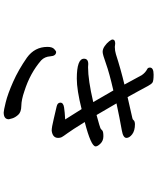

<svg xmlns="http://www.w3.org/2000/svg" viewBox="74 -876 852 1040"><g transform="rotate(90 500.0 -356.0)"><path d="M589 50Q579 50 534 39Q489 28 423.5 -1Q358 -30 292 -76Q234 -118 234 -187Q234 -213 245.5 -223.5Q257 -234 261 -234Q283 -234 285 -203Q287 -172 307 -153Q376 -93 474 -62Q520 -46 553.5 -45.5Q587 -45 601.5 -29Q616 -13 621 3Q626 19 626 22Q626 50 589 50ZM688 -210Q669 -210 624.5 -221Q580 -232 558 -236.5Q536 -241 536 -257Q536 -273 561.5 -277Q587 -281 627 -283L571 -372Q467 -346 406 -346Q298 -346 298 -385Q298 -408 327 -408L344 -407Q413 -407 533 -435L470 -544Q374 -522 324.5 -504Q275 -486 261 -486Q245 -486 229 -497.5Q213 -509 203.5 -521.5Q194 -534 194 -539Q194 -554 216 -554L234 -552Q255 -552 274 -558Q358 -585 438 -604L387 -698Q373 -718 355 -727Q346 -731 346 -742Q346 -762 384 -762Q418 -762 427 -756Q436 -750 447 -729Q458 -708 474.5 -678Q491 -648 506 -621L620 -647Q627 -648 631.5 -654Q636 -660 652 -661Q688 -661 707.5 -646Q727 -631 727 -615Q727 -597 687 -590Q619 -578 540 -561L603 -453Q669 -471 674.5 -474Q680 -477 686 -483.5Q692 -490 718 -490Q742 -490 757.5 -474.5Q773 -459 773 -448Q773 -423 641 -389Q685 -318 702 -295Q719 -272 723 -264Q727 -256 727 -245Q727 -215 688 -210Z"/></g></svg>

Font: LXGW WenKai Medium
Style: Regular
Weight: 500
Designer: LXGW / Fontworks Inc.
Foundry: LXGW / Fontworks Inc.
Version: Version 1.501; October 10, 2024